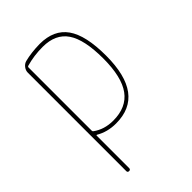

<svg xmlns="http://www.w3.org/2000/svg" viewBox="-220 -625 940 940"><g transform="rotate(-45 250.0 -155.0)"><path d="M115.2 -488.3V-48.8Q115.2 -44.9 119.1 -42Q163.1 -9.8 224.6 -9.8Q316.4 -9.8 360.8 -70.8Q405.3 -131.8 405.3 -259.8Q405.3 -390.6 364.7 -450.2Q324.2 -509.8 235.4 -509.8Q174.8 -509.8 120.1 -494.1Q115.2 -492.2 115.2 -488.3ZM94.7 210V-471.7Q94.7 -487.3 105 -500.5Q115.2 -513.7 129.9 -517.6Q175.8 -529.3 235.4 -530.3Q333 -530.3 378.9 -465.3Q424.8 -400.4 424.8 -259.8Q424.8 9.8 224.6 9.8Q165 9.8 119.1 -17.6Q115.2 -19.5 115.2 -15.6V209Q115.2 219.7 105 219.7Q94.7 219.7 94.7 210Z"/></g></svg>

Font: Rounded Mgen+ 1mn thin
Style: Regular
Weight: 100
Designer: [Source Han Sans]
Ryoko NISHIZUKA  (kana & ideographs); Paul D. Hunt (Latin, Greek & Cyrillic); Wenlong ZHANG  (bopomofo
Version: Version 1.059.20150602